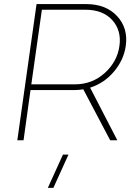

<svg xmlns="http://www.w3.org/2000/svg" viewBox="-20 -680 673 931"><path d="M397.9 -660.2Q494.1 -660.2 548.1 -601.6Q602.1 -543 589.8 -457Q580.1 -389.2 532.7 -333Q485.4 -276.9 417 -254.9L548.8 0H514.2L383.8 -247.1Q363.8 -243.2 338.9 -243.2H127.9L94.2 0H64L157.2 -660.2ZM131.8 -271H342.8Q426.8 -271 487.5 -325.7Q548.3 -380.4 559.1 -457Q569.8 -532.2 524.4 -582.5Q479 -632.8 394 -632.8H183.1ZM211.9 231 285.2 69.8H312L238.8 231Z"/></svg>

Font: Human Sans ExtraLight
Style: Italic
Weight: 200
Italic angle: -8°
Designer: Tim Radville
Foundry: Continuum
Version: Version 1.000;FEAKit 1.0